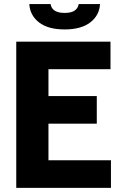

<svg xmlns="http://www.w3.org/2000/svg" viewBox="-20 -906 584 926"><path d="M58.4 0V-705H512.9V-572.1H142.6L213.7 -662V-42L142.6 -132.9H515.1V0ZM160.3 -309.7V-442.6H446.8V-309.7ZM291.7 -764Q211.6 -764 168 -798.1Q124.3 -832.2 121.4 -886.5H224.2Q226.3 -867 242.8 -855.4Q259.3 -843.7 291.7 -843.7Q324.5 -843.7 340.6 -855.4Q356.7 -867 359.6 -886.5H462.4Q459.5 -832.2 415.6 -798.1Q371.7 -764 291.7 -764Z"/></svg>

Font: TikTok Sans Light
Style: Regular
Weight: 300
Version: Version 4.000